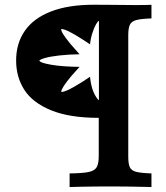

<svg xmlns="http://www.w3.org/2000/svg" viewBox="-20 -591 688 798"><path d="M390.4 57.5V-101.2Q269.4 -101.2 192.6 -132.5Q115.9 -163.9 81.4 -217.2Q47 -270.6 47 -339.4Q47 -410.8 83.2 -462.9Q119.4 -515.1 191.6 -543.2Q263.8 -571.3 369.9 -571.3Q405.1 -571.3 429.1 -571Q566.3 -568.9 609.5 -571V-514.5Q566.1 -512.9 546.6 -507.7Q527 -502.4 520.1 -488.7Q513.1 -475 513.1 -445.2V60.5Q513.1 90.8 519.8 104.5Q526.6 118.2 546.1 123.2Q565.7 128.2 609.5 129.8V186.3Q510.2 183.9 447.6 183.9Q371 183.9 318.7 185.1L269.3 186.3V129.8Q323.8 129.1 348.5 123.9Q373.2 118.6 381.8 104Q390.4 89.5 390.4 57.5ZM354.2 -406.7 326.2 -425.2Q288.1 -449.9 265.7 -460.6Q243.2 -471.2 234.4 -470.4Q233.6 -463.1 242.7 -448.6Q251.8 -434.1 272.1 -409.1Q302.2 -374.7 310.6 -365.5Q262.4 -364.7 224.9 -360.3Q187.4 -355.9 166.5 -349.8Q145.6 -343.8 143.6 -338.9Q146.4 -330 192.2 -322Q238 -313.9 310.6 -313.1Q300 -301.7 293.6 -294Q287.2 -286.2 277.4 -276Q254.7 -249 244.5 -232.7Q234.4 -216.3 234.4 -209.1Q243.3 -207.8 264.9 -218.1Q286.5 -228.4 322.6 -251L354.2 -272Q355 -260.7 358.2 -243.8Q363.8 -215.5 375.1 -195.4Q386.4 -175.2 391.2 -175.2V-504.2Q387.2 -504.2 379.2 -490.1Q371.1 -476 363.8 -453.4Q356.6 -430.9 354.2 -406.7Z"/></svg>

Font: Playfair Micro SmCond SmLight
Style: Regular
Weight: 360
Width: 4
Designer: Claus Eggers Sørensen
Foundry: Claus Eggers Sørensen
Version: Version 2.100;Glyphs 3.2 (3219)